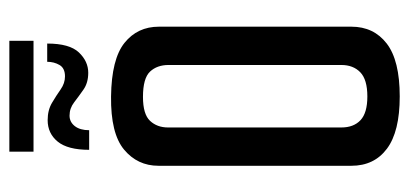

<svg xmlns="http://www.w3.org/2000/svg" viewBox="-258 -634 896 421"><g transform="rotate(-90 190.5 -423.0)"><path d="M190 5Q113 5 75.5 -23Q38 -51 38 -101V-524Q38 -570 73.5 -599.5Q109 -629 190 -628Q272 -627 307.5 -598.5Q343 -570 343 -523V-101Q343 -52 306 -23.5Q269 5 190 5ZM190 -66Q227 -66 243 -81.5Q259 -97 259 -123V-502Q259 -527 244.5 -542.5Q230 -558 189 -558Q151 -558 136.5 -542.5Q122 -527 122 -503V-123Q122 -96 138 -81Q154 -66 190 -66ZM73 -676Q73 -723 91 -745Q109 -767 138 -767Q160 -767 176 -757.5Q192 -748 205.5 -738.5Q219 -729 234 -729Q252 -729 259 -741Q266 -753 266 -768H306Q306 -719 286.5 -698.5Q267 -678 242 -678Q220 -678 205 -688.5Q190 -699 177 -709Q164 -719 148 -719Q134 -719 125 -707.5Q116 -696 116 -676ZM69 -798V-851H312V-798Z"/></g></svg>

Font: Smooch Sans Thin SemiBold
Style: Regular
Weight: 600
Version: Version 1.010